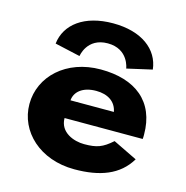

<svg xmlns="http://www.w3.org/2000/svg" viewBox="-115 -887 976 1009"><g transform="rotate(15 373.5 -382.0)"><path d="M684.3 -232C685.3 -238 685.3 -249 685.3 -256C685.3 -436 566.3 -528 377.7 -528C190.2 -528 61.7 -406 61.7 -256C61.7 -107 190.2 15 377.7 15C515.7 15 618.3 -22 676.3 -119L544.7 -183C492.7 -137 462.4 -126 393.5 -126C339 -126 259.2 -153 259.2 -232ZM265.2 -330C268.8 -377 310 -413 383.8 -413C446.7 -413 491.5 -384 501.2 -330ZM250.7 -567C250.7 -567 264 -670 377.7 -670C491.5 -670 504.8 -567 504.8 -567L641.3 -598C629.3 -705 533.8 -779 377.7 -779C221.6 -779 124.7 -705 112.7 -598Z"/></g></svg>

Font: Hussar
Style: BdSuprExt
Weight: 700
Foundry: Cannot Into Space Fonts
Version: Version 2.00